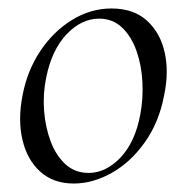

<svg xmlns="http://www.w3.org/2000/svg" viewBox="-20 -419 438 453"><path d="M154 14Q106 14 75 -14Q44 -42 33 -89Q22 -136 33 -193Q44 -252 75 -298.5Q106 -345 150 -372Q194 -399 243 -399Q295 -399 326.5 -370.5Q358 -342 368.5 -295.5Q379 -249 367 -193Q355 -130 321.5 -83Q288 -36 243.5 -11Q199 14 154 14ZM189 -11Q230 -11 264.5 -47.5Q299 -84 311 -149Q318 -186 316 -225.5Q314 -265 302 -299Q290 -333 268 -354Q246 -375 214 -375Q172 -375 137 -338Q102 -301 89 -236Q81 -197 84 -158Q87 -119 99.5 -85.5Q112 -52 134.5 -31.5Q157 -11 189 -11Z"/></svg>

Font: Cormorant
Style: Italic
Weight: 400
Italic angle: -10°
Designer: Christian Thalmann (Catharsis Fonts)
Foundry: Catharsis Fonts
Version: Version 4.000